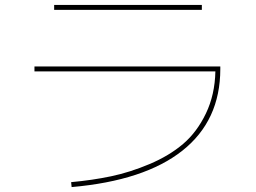

<svg xmlns="http://www.w3.org/2000/svg" viewBox="-20 -730 1040 780"><path d="M200 -690V-710H800V-690ZM855 -440H120V-460H875V-450Q875 -240 721 -118Q567 4 271 30L269 10Q356 2 432 -14Q508 -30 587.5 -63.5Q667 -97 723.5 -145Q780 -193 816.5 -269Q853 -345 855 -440Z"/></svg>

Font: Mplus 1p Thin
Style: Regular
Weight: 250
Version: Version 1.061